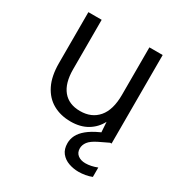

<svg xmlns="http://www.w3.org/2000/svg" viewBox="-165 -620 887 939"><g transform="rotate(30 278.5 -150.0)"><path d="M483 -500V0H413.9L408.7 -80Q387.5 -39.4 348.6 -16.2Q309.7 7 255.1 7Q198.1 7 154.9 -17.4Q111.8 -41.7 87.7 -90.3Q63.5 -138.8 63.5 -212V-500H138.5V-220.7Q138.5 -142.6 172.2 -101.6Q205.9 -60.5 269.5 -60.5Q334.1 -60.5 371 -103.7Q408 -146.9 408 -232.1V-500ZM411.2 200.5Q382.5 200.5 355.6 191Q328.8 181.5 311.9 160.5Q295.1 139.5 295.1 105.5Q295.1 82.6 305.8 61Q316.5 39.4 341.3 18.9Q366 -1.6 406.7 -20.1L458.3 -43.6L479.5 -2.2L421.9 25.5Q386.6 42.8 373.4 60.4Q360.1 78.1 360.1 97.6Q360.1 121.4 376.7 134.5Q393.4 147.6 420.1 147.6Q435.1 147.6 451.9 144.1Q468.6 140.6 485.4 133.9V187Q468.6 193.7 449.3 197.1Q429.9 200.5 411.2 200.5Z"/></g></svg>

Font: Envelope Sans Variable
Style: Regular
Weight: 500
Designer: Andreas Rasmussen / Norman Anderson
Foundry: mail.de GmbH
Version: Version 1.150